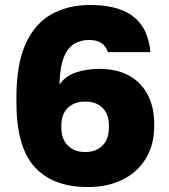

<svg xmlns="http://www.w3.org/2000/svg" viewBox="-20 -733 675 766"><path d="M329.5 13.2Q191.5 13.2 118.5 -66.4Q45.5 -146 45.5 -324.5V-344.5Q45.5 -477.2 82.3 -558.2Q119.2 -639.2 185.6 -676.2Q252 -713.2 339.5 -713.2Q410.2 -713.2 461.3 -694.6Q512.3 -676 542.9 -634.8Q573.5 -593.7 580.2 -525H410.2Q403 -548.8 384.7 -561.2Q366.3 -573.5 335.2 -573.5Q301.3 -573.5 275.3 -557.5Q249.3 -541.5 234.2 -503.3Q219 -465.2 217.2 -395Q240.7 -430.2 283.6 -444.2Q326.5 -458.2 375.7 -458.2Q446.2 -458.2 494.9 -431.3Q543.7 -404.3 569.4 -354.9Q595.2 -305.5 595.2 -240.3V-228.7Q595.2 -156.2 562.3 -101.3Q529.5 -46.5 469.8 -16.7Q410 13.2 329.5 13.2ZM320.2 -126.5Q363.7 -126.5 389.1 -152.4Q414.5 -178.3 414.5 -223.2V-233.2Q414.5 -277.3 389.1 -302.6Q363.7 -327.8 320.2 -327.8Q276.3 -327.8 250.6 -302.6Q224.8 -277.3 224.8 -233.2V-223.2Q224.8 -178.2 250.6 -152.3Q276.3 -126.5 320.2 -126.5Z"/></svg>

Font: Golos Text
Style: Regular
Weight: 400
Designer: A.Korolkova, Vitaly Kuzmin
Foundry: ParaType Ltd
Version: Version 2.004